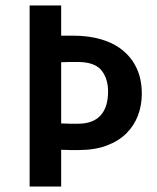

<svg xmlns="http://www.w3.org/2000/svg" viewBox="-20 -680 572 700"><path d="M203 -550H247Q303 -550 349 -536.5Q395 -523 428 -496Q461 -469 479 -429.5Q497 -390 497 -338Q497 -296 483 -259Q469 -222 441 -194Q413 -166 369.5 -149.5Q326 -133 268 -133Q251 -133 234.5 -133Q218 -133 203 -134V0H88V-660H203ZM263 -454Q247 -454 232 -454Q217 -454 203 -453V-230Q217 -229 232.5 -229Q248 -229 265 -229Q319 -229 346.5 -259Q374 -289 374 -346Q374 -394 349.5 -424Q325 -454 263 -454Z"/></svg>

Font: Quattrocento Sans
Style: Bold
Weight: 700
Designer: Pablo Impallari
Foundry: Pablo Impallari, Igino Marini, Brenda Gallo
Version: Version 2.000